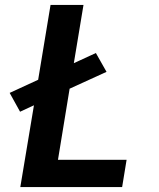

<svg xmlns="http://www.w3.org/2000/svg" viewBox="-20 -755 640 775"><path d="M62 0 117 -330 61 -304 19 -380 134 -433 184 -735H317L278 -500L367 -541L410 -465L261 -397L214 -110H491L473 0Z"/></svg>

Font: Iosevka Curly XBdExObl
Style: Regular
Weight: 800
Width: 7
Italic angle: -9°
Monospace: yes
Designer: Belleve Invis
Foundry: Belleve Invis
Version: Version 11.1.0; ttfautohint (v1.8.3)